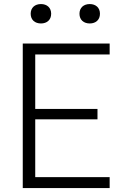

<svg xmlns="http://www.w3.org/2000/svg" viewBox="-20 -950 660 970"><path d="M95 0H534V-55H158V-347H472.5V-399.5H158V-675H534V-730H95ZM187 -831.5C217 -831.5 238.5 -849.5 238.5 -880.5C238.5 -911.5 217 -929.5 187 -929.5C156.5 -929.5 135 -911.5 135 -880.5C135 -849.5 156.5 -831.5 187 -831.5ZM433.5 -831.5C463.5 -831.5 485 -849.5 485 -880.5C485 -911.5 463.5 -929.5 433.5 -929.5C403 -929.5 381.5 -911.5 381.5 -880.5C381.5 -849.5 403 -831.5 433.5 -831.5Z"/></svg>

Font: Monaspace Neon ExtraLight
Style: Regular
Weight: 200
Designer: Riley Cran & the Lettermatic Team
Foundry: Lettermatic
Version: Version 1.200 (Monaspace Neon)